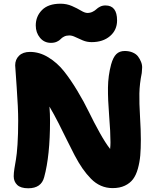

<svg xmlns="http://www.w3.org/2000/svg" viewBox="-20 -948 841 1025"><path d="M252 -719.2Q215.8 -719.2 193.4 -746.6Q170.9 -773.9 170.9 -812Q170.9 -860.8 204.3 -894.5Q237.8 -928.2 303.2 -928.2Q335.9 -928.2 364.3 -915.8Q392.6 -903.3 412.8 -891.1Q433.1 -878.9 446.8 -878.9Q461.9 -878.9 474.6 -885.3Q487.3 -891.6 494.6 -898.9Q502 -906.2 514.6 -912.6Q527.3 -918.9 543 -918.9Q605 -918.9 605 -838.9Q605 -787.6 567.4 -755.4Q529.8 -723.1 469.2 -723.1Q444.3 -723.1 422.4 -732.2Q400.4 -741.2 382.6 -750Q364.7 -758.8 350.1 -758.8Q334 -758.8 322 -752.7Q310.1 -746.6 303.5 -739Q296.9 -731.4 283.4 -725.3Q270 -719.2 252 -719.2ZM130.9 57.1Q90.3 57.1 71.8 39.1Q53.2 21 53.2 -6.8Q53.2 -23.9 56.9 -47.9Q60.5 -71.8 65.2 -97.2Q69.8 -122.6 73.5 -177.2Q77.1 -231.9 77.1 -303.2Q77.1 -371.1 69.1 -481.9Q61 -592.8 61 -599.1Q61 -630.4 81.8 -650.6Q102.5 -670.9 140.1 -670.9Q190.9 -670.9 238.3 -641.8Q285.6 -612.8 321 -568.4Q356.4 -523.9 392.3 -464.4Q428.2 -404.8 454.6 -350.3Q481 -295.9 512.2 -239.7Q543.5 -183.6 567.9 -152.8Q569.8 -172.4 569.8 -188Q569.8 -242.7 562.7 -329.6Q555.7 -416.5 556.4 -480.2Q557.1 -543.9 573.2 -604Q584 -642.6 601.1 -659.2Q618.2 -675.8 646 -675.8Q669.9 -675.8 688.5 -667.7Q707 -659.7 716.8 -646.7Q726.6 -633.8 732.9 -617.9Q739.3 -602.1 738.8 -586.7Q738.3 -571.3 736.8 -558.1Q725.1 -500.5 724.1 -449.2Q723.1 -397.9 727.5 -325.4Q731.9 -252.9 731.9 -203.1Q731.9 -153.8 728.8 -117.9Q725.6 -82 716.1 -47.6Q706.5 -13.2 690.2 8.5Q673.8 30.3 646.5 43.2Q619.1 56.2 581.1 56.2Q547.9 56.2 518.8 43.5Q489.7 30.8 465.6 6.1Q441.4 -18.6 420.7 -48.3Q399.9 -78.1 377.9 -119.9Q356 -161.6 337.4 -200.2Q318.8 -238.8 293.2 -289.1Q267.6 -339.4 244.1 -378.9Q247.1 -339.8 247.1 -303.2Q247.1 -116.2 215.8 -2Q200.2 57.1 130.9 57.1ZM509.8 -66.9Q510.7 -67.4 512.9 -68.4Q515.1 -69.3 516.1 -69.8Z"/></svg>

Font: Shantell Sans Bouncy
Style: Regular
Weight: 800
Designer: Stephen Nixon, Anya Danilova, Shantell Martin
Foundry: Arrow Type
Version: Version 1.006;[9816181b4]